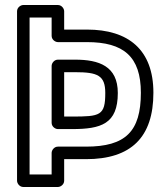

<svg xmlns="http://www.w3.org/2000/svg" viewBox="-20 -721 644 766"><path d="M327 -553C472.8 -553 542 -495.5 542 -351C542 -196.3 480.8 -136 323 -136H211C195.9 -136 186 -121.7 186 -111V-25H98V-651H186V-578C186 -562.9 200.3 -553 211 -553ZM327 -603H236V-676C236 -686.7 226.1 -701 211 -701H73C62.3 -701 48 -691.1 48 -676V0C48 10.7 57.9 25 73 25H211C221.7 25 236 15.1 236 0V-86H323C502.8 -86 592 -173.1 592 -351C592 -522.3 492.6 -603 327 -603ZM267 -206C383.1 -206 450 -226.5 450 -350C450 -457.3 374.7 -483 280 -483H211C195.9 -483 186 -468.7 186 -458V-231C186 -215.9 200.3 -206 211 -206ZM267 -256H236V-433H280C369.7 -433 400 -420 400 -350C400 -259.6 379.6 -256 267 -256Z"/></svg>

Font: Fog Sans
Style: Outline
Weight: 700
Foundry: Intel Corporation
Version: Version 1.00